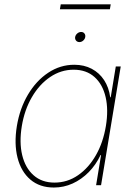

<svg xmlns="http://www.w3.org/2000/svg" viewBox="-20 -841 614 872"><path d="M224.6 10.7Q160.2 10.7 117.9 -25.4Q75.7 -61.5 59.6 -124.8Q43.5 -188 56.6 -268.6Q69.8 -348.6 107.2 -411.6Q144.5 -474.6 199 -510.7Q253.4 -546.9 317.4 -546.9Q361.8 -546.9 396.5 -528.6Q431.2 -510.3 452.9 -477.1Q474.6 -443.8 480.5 -399.4H482.9L505.9 -539.1H528.3L439 0H416.5L439 -136.7H436.5Q416 -92.8 383.1 -59.3Q350.1 -25.9 309.8 -7.6Q269.5 10.7 224.6 10.7ZM227.5 -11.7Q286.1 -11.7 334.5 -45.2Q382.8 -78.6 415.8 -136.5Q448.7 -194.3 460.9 -268.6Q473.1 -342.3 459.7 -400.1Q446.3 -458 409.2 -491.2Q372.1 -524.4 314.5 -524.4Q256.8 -524.4 207.8 -491.2Q158.7 -458 125 -400.1Q91.3 -342.3 79.1 -268.6Q66.9 -194.3 80.8 -136.5Q94.7 -78.6 132.3 -45.2Q169.9 -11.7 227.5 -11.7ZM340.8 -649.9Q331.1 -649.9 325.4 -656.7Q319.8 -663.6 321.3 -672.9Q323.2 -682.6 331.1 -689.2Q338.9 -695.8 348.6 -695.8Q357.9 -695.8 363.3 -689.2Q368.7 -682.6 367.2 -672.9Q365.7 -663.6 357.9 -656.7Q350.1 -649.9 340.8 -649.9ZM482.9 -821.3 479 -798.8H252L255.9 -821.3Z"/></svg>

Font: Inter 18pt Thin
Style: Italic
Weight: 250
Italic angle: -9.3988°
Version: Version 4.001;git-66647c0bb